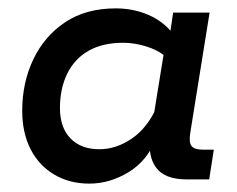

<svg xmlns="http://www.w3.org/2000/svg" viewBox="-20 -428 566 458"><path d="M193 10Q146 10 109.5 -11.5Q73 -33 53 -72Q33 -111 33 -164Q33 -231 59.5 -286.5Q86 -342 135.5 -375Q185 -408 256 -408Q298 -408 334 -392.5Q370 -377 393 -347L384 -337L393 -398H480L434 -112Q430 -88 437 -79.5Q444 -71 464 -71H490L479 0H426Q373 0 352.5 -28Q332 -56 339 -100L342 -121L353 -99Q332 -45 287 -17.5Q242 10 193 10ZM217 -72Q257 -72 294.5 -97.5Q332 -123 355 -175L345 -142L373 -315L374 -294Q356 -309 328 -317.5Q300 -326 274 -326Q225 -326 191.5 -307Q158 -288 140.5 -252.5Q123 -217 123 -170Q123 -124 148 -98Q173 -72 217 -72Z"/></svg>

Font: Rokkitt Medium
Style: Italic
Weight: 500
Italic angle: -9°
Designer: Vernon Adams
Foundry: Vernon Adams
Version: Version 3.103